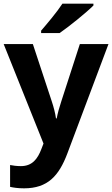

<svg xmlns="http://www.w3.org/2000/svg" viewBox="-20 -786 611 1046"><path d="M489 -756V-766H320C291 -721 236 -656 204 -619V-606H305C356 -641 451 -718 489 -756ZM0 -546 217 -4 205 27C185 79 156 119 94 119C71 119 49 116 35 113V232C53 236 77 240 111 240C240 240 301 172 347 50L571 -546H415L314 -234C304 -204 294 -169 289 -141H285C281 -170 272 -204 262 -234L159 -546Z"/></svg>

Font: Noto Sans Canadian Aboriginal
Style: Bold
Weight: 700
Designer: Monotype Design Team, Typotheque's Kevin King
Foundry: Monotype Imaging Inc.
Version: Version 2.004